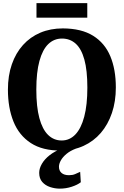

<svg xmlns="http://www.w3.org/2000/svg" viewBox="-20 -930 774 1200"><path d="M362 11Q246 12 172.5 -36Q99 -84 64.2 -170.2Q29.5 -256.5 29.5 -370Q29.5 -457.5 54 -528Q78.5 -598.5 123.8 -648.8Q169 -699 232.2 -725.8Q295.5 -752.5 373 -752.5Q489 -752 562 -706.5Q635 -661 669.5 -578.5Q704 -496 704 -383.5Q704 -296 679.5 -223.8Q655 -151.5 610 -99.2Q565 -47 502 -18.2Q439 10.5 362 11ZM365.5 -52Q415 -52 451 -89.5Q487 -127 506.5 -200.8Q526 -274.5 526 -382.5Q526 -490.5 507.2 -558Q488.5 -625.5 453 -657.2Q417.5 -689 367.5 -689Q317.5 -689 281.8 -654.5Q246 -620 226.5 -549Q207 -478 207 -370Q207 -262.5 226 -192Q245 -121.5 280.5 -86.8Q316 -52 365.5 -52ZM353.5 249Q323 249 293 239Q263 229 244 207.2Q225 185.5 225 150.5Q225 122.5 241.8 93.8Q258.5 65 290 40.2Q321.5 15.5 364.5 -1L399.5 -5L454 -1Q419.5 12 396 31.5Q372.5 51 360.5 72.2Q348.5 93.5 348.5 112Q348.5 137 364.8 151Q381 165 411.5 165Q433.5 165 449.2 158.2Q465 151.5 481 144L485 209Q465 225 428.8 237Q392.5 249 353.5 249ZM525.5 -910.5V-819.5H208V-910.5Z"/></svg>

Font: Merriweather 20pt ExtraBold
Style: Regular
Weight: 800
Version: Version 2.100